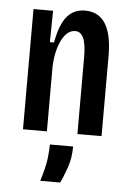

<svg xmlns="http://www.w3.org/2000/svg" viewBox="-54 -581 568 840"><g transform="rotate(5 230.0 -161.5)"><path d="M60 0V-528H146L144 -390H162Q177 -471 207 -506Q237 -541 286 -541Q405 -541 405 -352V0H299V-335Q299 -394 287 -421Q275 -448 251 -448Q215 -448 191.5 -401.5Q168 -355 165 -286V0ZM155 218Q175 152 179 117Q183 82 183 56H285Q285 106 271 147Q257 188 242 218Z"/></g></svg>

Font: Bricolage Grotesque 12pt Condensed Medium
Style: Regular
Weight: 500
Width: 3
Designer: Mathieu Triay
Foundry: Atelier Triay
Version: Version 1.001; ttfautohint (v1.8.4.7-5d5b);gftools[0.9.33.de